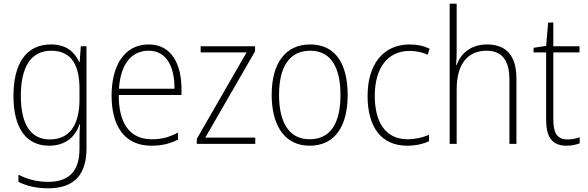

<svg xmlns="http://www.w3.org/2000/svg" viewBox="-20 -780 3186 1041"><path d="M256 -539C121 -539 53 -434 53 -260C53 -81 125 10 246 10C330 10 387 -33 411 -106H414C411 -71 411 -44 411 -12V27C411 142 360 206 241 206C177 206 124 190 80 167V206C123 227 174 241 241 241C389 241 449 160 449 24V-529H418L412 -444H409C384 -499 339 -539 256 -539ZM258 -505C372 -505 411 -420 411 -299V-239C411 -130 375 -24 250 -24C148 -24 93 -104 93 -260C93 -412 144 -505 258 -505Z M786 -539C652 -539 585 -421 585 -262C585 -99 653 10 801 10C858 10 901 -1 945 -23V-61C893 -34 856 -25 802 -25C685 -25 623 -110 624 -265H964V-297C964 -431 911 -539 786 -539ZM786 -505C883 -505 927 -418 926 -299H625C634 -435 694 -505 786 -505Z M1364 0V-34H1093L1363 -502V-529H1068V-496H1317L1047 -27V0Z M1865 -265C1865 -428 1803 -539 1662 -539C1528 -539 1453 -438 1453 -266C1453 -97 1525 10 1659 10C1797 10 1865 -97 1865 -265ZM1493 -266C1493 -417 1549 -505 1662 -505C1780 -505 1826 -406 1826 -265C1826 -115 1774 -25 1659 -25C1546 -25 1493 -117 1493 -266Z M2188 10C2234 10 2276 0 2306 -14V-49C2271 -34 2231 -25 2190 -25C2065 -25 2012 -124 2012 -261C2012 -413 2083 -504 2201 -504C2233 -504 2267 -498 2299 -483L2309 -516C2278 -531 2243 -539 2201 -539C2060 -539 1973 -434 1973 -260C1973 -96 2043 10 2188 10Z M2456 -504V-760H2418V0H2456V-296C2456 -438 2520 -505 2618 -505C2696 -505 2742 -459 2742 -349V0H2780V-354C2780 -480 2723 -539 2621 -539C2529 -539 2477 -486 2456 -428H2453C2455 -454 2456 -474 2456 -504Z M3057 -24C2998 -24 2980 -62 2980 -135V-496H3122V-529H2980V-658H2952L2941 -531L2873 -521V-496H2941V-133C2941 -39 2971 10 3052 10C3082 10 3104 4 3123 -3V-36C3105 -29 3083 -24 3057 -24Z"/></svg>

Font: Noto Sans SemiCondensed ExtraLight
Style: Regular
Weight: 200
Width: 4
Designer: Monotype Design Team
Foundry: Monotype Imaging Inc.
Version: Version 2.013